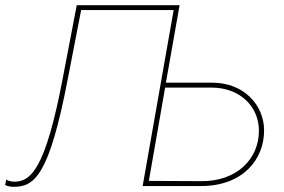

<svg xmlns="http://www.w3.org/2000/svg" viewBox="-40 -720 1098 743"><path d="M12 3C91 3 150 -34 223 -418L274 -681H632L512 0H737C901 0 982 -104 982 -215C982 -315 902 -400 782 -400H602L655 -700H257L203 -418C136 -65 79 -17 16 -17C5 -17 -9 -20 -16 -25L-20 -4C-12 0 0 3 12 3ZM536 -20 599 -381H779C887 -381 962 -309 962 -214C962 -104 875 -18 740 -19Z"/></svg>

Font: Fixel Display 20240404 Thin
Style: Italic
Weight: 100
Italic angle: -10°
Designer: AlfaBravo + MacPaw
Foundry: Kyrylo Tkachov, Marchela Mozhyna, Serhii Makarenko, Maria Weinstein, Zakhar Kryvoshyya
Version: Version 1.211;Glyphs 3.2 (3225)